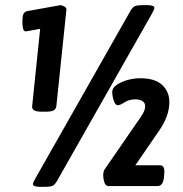

<svg xmlns="http://www.w3.org/2000/svg" viewBox="-20 -723 710 746"><path d="M141 -289Q102 -289 105 -311L136 -611L81 -601Q72 -601 69.5 -612.5Q67 -624 67 -637Q67 -661 71.5 -669.5Q76 -678 87 -680L215 -703Q220 -703 229.5 -698Q239 -693 238 -685L199 -311Q198 -300 189 -294.5Q180 -289 158 -289ZM136 3Q108 3 108 -8Q108 -12 111.5 -18.5Q115 -25 121 -36L487 -681Q495 -695 504 -699Q513 -703 537 -703H552Q580 -703 580 -692Q580 -687 567 -664L201 -19Q193 -5 184 -1Q175 3 151 3ZM402 0Q390 0 385.5 -14.5Q381 -29 381 -41Q381 -56 386 -64L510 -244Q526 -266 535 -281.5Q544 -297 544 -310Q544 -324 533 -330.5Q522 -337 505 -337Q482 -337 464 -325.5Q446 -314 438 -314Q428 -314 422 -332Q416 -350 416 -366Q416 -381 433 -393Q450 -405 475 -412Q500 -419 525 -419Q582 -419 610 -393Q638 -367 638 -326Q638 -271 596 -212L506 -81H601Q622 -81 618 -46L617 -33Q613 0 592 0Z"/></svg>

Font: Asap Condensed Condensed ExtraBold
Style: Italic
Weight: 800
Width: 3
Italic angle: -6°
Designer: Pablo Cosgaya
Foundry: Omnibus-Type
Version: Version 3.001; ttfautohint (v1.8.4.7-5d5b)